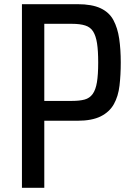

<svg xmlns="http://www.w3.org/2000/svg" viewBox="-20 -826 635 919"><path d="M85 73V-806H351Q420 -806 461.5 -786.5Q503 -767 523 -729.5Q543 -692 550.5 -641Q558 -590 558 -527Q558 -467 552 -416Q546 -365 525 -327.5Q504 -290 462 -269Q420 -248 350 -248H192V73ZM192 -343H324Q361 -343 385 -349.5Q409 -356 423.5 -376Q438 -396 444 -432.5Q450 -469 450 -527Q450 -583 444.5 -618.5Q439 -654 426 -675Q413 -696 388 -704Q363 -712 324 -712H192Z"/></svg>

Font: Farlight84_Sys_V01
Style: Regular
Weight: 400
Designer: Ryoko NISHIZUKA  (kana, bopomofo & ideographs); Paul D. Hunt (Latin, Greek & Cyrillic); Sandoll Communications , Soo-you
Foundry: Adobe
Version: Version 2.004;October 29, 2024;FontCreator 14.0.0.2814 64-bi